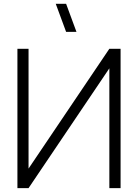

<svg xmlns="http://www.w3.org/2000/svg" viewBox="-20 -972 713 992"><path d="M375 -807.5 321.5 -952.5H268L321.5 -807.5ZM603 0V-720H545L127.5 -101V-720H70V0H127.5L545 -619V0Z"/></svg>

Font: Vela Sans Light
Style: Regular
Weight: 300
Designer: Principal design: Mikhail Sharanda - project Manrope.
Design modification: Ravid Balaliev
Foundry: Mikhail Sharanda
Version: Version 1.001